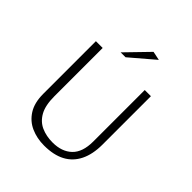

<svg xmlns="http://www.w3.org/2000/svg" viewBox="-221 -935 1081 1081"><g transform="rotate(45 320.0 -394.5)"><path d="M310 10Q253 10 205.5 -11Q158 -32 129.5 -77Q101 -122 101 -193V-612H155V-227Q155 -155 178 -113.5Q201 -72 241 -54Q281 -36 332 -36Q405 -36 447.5 -76.5Q490 -117 490 -202V-612H539V-226Q539 -150 513 -97Q487 -44 436.5 -17Q386 10 310 10ZM244 -666 373 -799 426 -788 283 -666Z"/></g></svg>

Font: Ancizar Sans Thin
Style: Regular
Weight: 100
Designer: Cesar Puertas, Viviana Monsalve, Julian Moncada, Julian Prieto, Jose Castro, Mariel Hernandez, Felipe Aragon, Sara Alarc
Version: Version 8.100